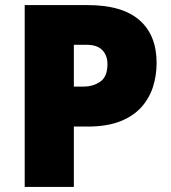

<svg xmlns="http://www.w3.org/2000/svg" viewBox="-20 -734 672 754"><path d="M324 -714Q460 -714 527.5 -655Q595 -596 595 -487Q595 -438 581 -393.5Q567 -349 535.5 -313.5Q504 -278 452 -257.5Q400 -237 324 -237H270V0H77V-714ZM320 -558H270V-394H308Q346 -394 374 -413.5Q402 -433 402 -482Q402 -516 382 -537Q362 -558 320 -558Z"/></svg>

Font: Noto Sans Black
Style: Regular
Weight: 900
Designer: Monotype Design Team
Foundry: Monotype Imaging Inc.
Version: Version 2.007